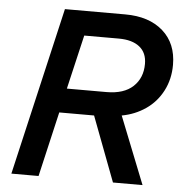

<svg xmlns="http://www.w3.org/2000/svg" viewBox="-51 -753 761 802"><g transform="rotate(5 329.5 -352.0)"><path d="M464 -282 576 0H452L349 -272H203L140 0H26L189 -704H442Q542 -704 600.5 -652.5Q659 -601 659 -511Q659 -451 633.5 -402Q608 -353 563.5 -322.5Q519 -292 464 -282ZM392 -374Q465 -374 503.5 -410Q542 -446 542 -505Q542 -552 511 -576.5Q480 -601 424 -601H279L226 -374Z"/></g></svg>

Font: CBA Beacon Sans Bold
Style: Italic
Weight: 700
Italic angle: -13°
Designer: Wei Huang
Foundry: Wei Huang
Version: Version 1.002